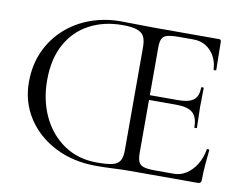

<svg xmlns="http://www.w3.org/2000/svg" viewBox="-71 -725 1056 826"><g transform="rotate(10 457.0 -311.5)"><path d="M397.6 4Q294.8 4 216.2 -36.5Q137.6 -77 93.3 -146Q49 -215 49 -301Q49 -376 76.2 -436Q103.4 -496 151.2 -539Q199 -582 261.4 -604.5Q323.8 -627 393.2 -627Q423 -627 464 -626Q505 -625 539.6 -625H822Q831.8 -625 831.8 -616L833.8 -492.6Q833.8 -489.8 828 -489.6Q822.2 -489.4 822 -492.4Q820.8 -523.4 807.1 -548.8Q793.4 -574.2 769.8 -589.3Q746.2 -604.4 715 -604.4H651.4Q617.8 -604.4 600.5 -599.6Q583.2 -594.8 577.2 -581.6Q571.2 -568.4 571.2 -543V-85Q571.2 -59.6 577 -45.5Q582.8 -31.4 599.6 -26.1Q616.4 -20.8 649 -20.8H732.4Q760.8 -20.8 786 -37.2Q811.2 -53.6 828.9 -82.4Q846.6 -111.2 852.8 -147.8Q853 -150.8 858.5 -150.5Q864 -150.2 864 -147.4Q860.8 -120.8 857.8 -83.7Q854.8 -46.6 854.8 -15Q854.8 0 839.8 0H542.4Q509 0 470.9 2Q432.8 4 397.6 4ZM783.8 -232.6Q783.8 -276.8 762.4 -295.9Q741 -315 689.8 -315H540.4V-335.8H693.4Q742 -335.8 762.4 -352.3Q782.8 -368.8 782.8 -406.2Q782.8 -408.4 788.4 -408.4Q794 -408.4 794 -406.2Q794 -376.4 793.4 -359.9Q792.8 -343.4 792.8 -325Q792.8 -302.4 793.9 -280.4Q795 -258.4 795 -232.6Q795 -230.6 789.4 -230.6Q783.8 -230.6 783.8 -232.6ZM397.4 -10.8Q437.6 -10.8 461.6 -15.7Q485.6 -20.6 496 -36.2Q506.4 -51.8 506.4 -81.8V-533.6Q506.4 -562 498.5 -579Q490.6 -596 468.4 -604.2Q446.2 -612.4 403.4 -612.4Q323 -612.4 259.7 -579Q196.4 -545.6 160.6 -481Q124.8 -416.4 124.8 -323Q124.8 -235.6 158.2 -164.9Q191.6 -94.2 252.9 -52.5Q314.2 -10.8 397.4 -10.8Z"/></g></svg>

Font: Cormorant Infant Light
Style: Regular
Weight: 300
Designer: Christian Thalmann (Catharsis Fonts)
Foundry: Catharsis Fonts
Version: Version 4.001